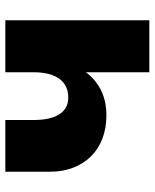

<svg xmlns="http://www.w3.org/2000/svg" viewBox="50 -630 580 720"><g transform="rotate(-90 340.0 -270.0)"><path d="M429 0V-238Q403 -202 362 -181.5Q321 -161 268 -161Q219 -161 180 -176Q141 -191 113.5 -219Q86 -247 71 -286Q56 -325 56 -374V-540H250V-434Q250 -371 271.5 -337.5Q293 -304 334 -304Q380 -304 404.5 -337.5Q429 -371 429 -434V-540H624V0Z"/></g></svg>

Font: Geist Black
Style: Regular
Weight: 400
Designer: Basement.studio, Andrés Briganti, Mateo Zaragoza
Foundry: Basement.studio, Vercel, Andrés Briganti, Guido Ferreyra, Mateo Zaragoza
Version: Version 1.401